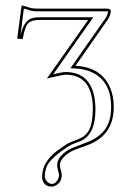

<svg xmlns="http://www.w3.org/2000/svg" viewBox="-20 -461 488 712"><path d="M259.8 -216.8Q356.4 -212.4 389.2 -133.8Q401.9 -102.5 401.9 -64Q401.9 34.7 315.4 72.8Q302.2 78.6 277.8 86.9Q250 96.7 241.2 102.1Q202.6 127 202.1 150.9Q202.1 159.2 206.1 172.4Q209 183.1 209 188Q209 216.8 183.1 228.5Q176.8 231 171.9 231Q145.5 231 137.7 207Q135.7 200.7 136.2 193.8Q136.2 141.6 189.5 100.1Q205.1 88.4 230 71.8Q233.9 68.8 272.5 54.2Q308.1 40 317.9 1Q323.7 -22.5 324.2 -56.2Q324.2 -168 246.1 -182.1Q234.9 -184.1 224.1 -184.1Q213.9 -184.1 153.8 -169.9L307.1 -387.2H128.9Q92.3 -387.2 81.1 -370.6Q71.3 -355.5 64 -315.9L43.9 -317.9L60.1 -440.9Q69.3 -439.5 92.8 -431.6Q101.6 -429.2 115.2 -429.2H377Q390.1 -428.2 391.1 -420.9Q390.1 -403.3 378.9 -387.2ZM259.8 -207 241.2 -208 370.6 -392.6Q379.9 -407.2 380.9 -418.5Q378.4 -418.9 377 -418.9H115.2Q99.6 -418.9 77.6 -426.8Q72.8 -428.2 68.4 -429.2Q66.4 -412.6 62 -378.9Q57.6 -344.2 55.7 -327.6Q66.9 -382.3 96.2 -392.6Q109.4 -397 128.9 -397H326.2L177.7 -186Q210 -193.8 224.1 -193.8Q315.9 -193.8 331.5 -92.3Q334 -74.2 334 -56.2Q334 33.7 284.2 59.6Q276.4 63.5 261.2 68.8Q242.7 75.7 235.4 80.6Q171.4 122.1 155.8 151.4Q146 170.9 146 193.8Q150.4 217.8 171.9 221.2Q185.5 221.2 194.8 204.1Q198.7 195.8 199.2 188Q199.2 185.5 196.8 178.2Q192.4 162.1 191.9 150.9Q191.9 121.6 233.4 94.7Q234.9 93.8 235.4 93.8Q242.2 89.4 295.9 69.3Q363.3 44.9 382.3 -4.4Q392.1 -30.8 392.1 -64Q392.1 -167.5 309.1 -197.8Q286.1 -205.6 259.8 -207Z"/></svg>

Font: Linux Biolinum Outline O
Style: Bold
Weight: 700
Designer: Philipp H. Poll
Foundry: Philipp H. Poll
Version: Version 0.9.2